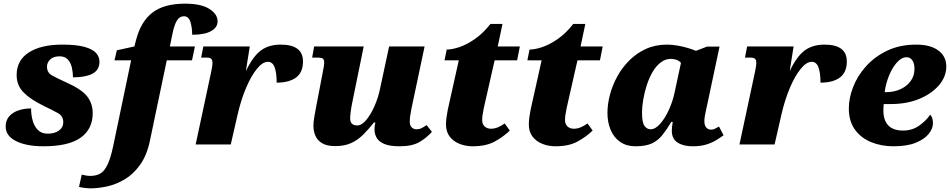

<svg xmlns="http://www.w3.org/2000/svg" viewBox="-20 -790 5195 1050"><path d="M218 10Q124 10 67.5 -18.5Q11 -47 11 -98Q11 -132 30.5 -154Q50 -176 81.5 -186.5Q113 -197 150 -197Q150 -161 159 -129.5Q168 -98 188 -78.5Q208 -59 241 -59Q279 -59 302.5 -76Q326 -93 326 -121Q326 -155 297.5 -171Q269 -187 219 -211Q147 -246 109 -284.5Q71 -323 71 -380Q71 -460 137.5 -503Q204 -546 321 -546Q398 -546 442.5 -533.5Q487 -521 505.5 -500Q524 -479 524 -453Q524 -407 485.5 -387Q447 -367 379 -367Q379 -394 373 -420.5Q367 -447 351 -464.5Q335 -482 306 -482Q272 -482 254.5 -465Q237 -448 237 -425Q237 -393 264.5 -377.5Q292 -362 343 -339Q426 -302 456.5 -263Q487 -224 487 -171Q487 -84 421 -37Q355 10 218 10Z M476 240Q461 240 441.5 237.5Q422 235 412 232L427 165Q435 167 448.5 169.5Q462 172 473 172Q506 172 528.5 159Q551 146 568 110.5Q585 75 599 9L697 -460H606L619 -515L715 -536L724 -571Q750 -672 813.5 -721Q877 -770 992 -770Q1079 -770 1124.5 -741.5Q1170 -713 1170 -673Q1170 -640 1134.5 -620Q1099 -600 1031 -600Q1031 -638 1021.5 -669.5Q1012 -701 986 -701Q961 -701 946.5 -676Q932 -651 922 -600L909 -536H1046L1030 -460H892L800 -21Q783 60 746 111.5Q709 163 661.5 191Q614 219 565.5 229.5Q517 240 476 240Z M1134 -393Q1137 -408 1139.5 -421Q1142 -434 1142 -449Q1142 -460 1136 -467.5Q1130 -475 1109 -475H1080L1092 -536H1346L1325 -404H1326Q1365 -484 1408 -515Q1451 -546 1515 -546Q1637 -546 1637 -454Q1637 -394 1599 -366Q1561 -338 1493 -338Q1493 -391 1482 -421.5Q1471 -452 1445 -452Q1416 -452 1384.5 -413Q1353 -374 1325.5 -309Q1298 -244 1280 -166L1242 0H1050Z M2166 10Q2111 10 2081 -3Q2051 -16 2039.5 -37Q2028 -58 2028 -83Q2028 -103 2033 -120H2025Q1995 -82 1965 -52.5Q1935 -23 1899 -7Q1863 9 1813 9Q1768 9 1742 -6.5Q1716 -22 1705 -47.5Q1694 -73 1694 -102Q1694 -127 1700 -157Q1706 -187 1710 -212L1744 -389Q1749 -414 1751 -427Q1753 -440 1753 -448Q1753 -462 1747 -468.5Q1741 -475 1712 -475H1687L1698 -536H1969L1908 -237Q1902 -209 1898.5 -184Q1895 -159 1895 -142Q1895 -104 1934 -104Q1958 -104 1983 -134Q2008 -164 2028 -209.5Q2048 -255 2058 -303L2108 -536H2302L2231 -200Q2227 -177 2224 -161Q2221 -145 2221 -123Q2221 -104 2231.5 -93.5Q2242 -83 2258 -83Q2273 -83 2285 -89Q2297 -95 2313 -106L2342 -69Q2316 -39 2276 -14.5Q2236 10 2166 10Z M2565 10Q2526 10 2492.5 -3.5Q2459 -17 2439 -43.5Q2419 -70 2419 -109Q2419 -127 2422 -149.5Q2425 -172 2429 -191L2489 -460H2411L2423 -519Q2452 -519 2492.5 -532.5Q2533 -546 2577.5 -577Q2622 -608 2662 -659H2728L2702 -536H2823L2808 -460H2685L2626 -200Q2621 -176 2619 -161Q2617 -146 2617 -132Q2617 -111 2630.5 -98.5Q2644 -86 2665 -86Q2685 -86 2704.5 -94.5Q2724 -103 2740 -115L2768 -76Q2733 -42 2685.5 -16Q2638 10 2565 10Z M3018 10Q2979 10 2945.5 -3.5Q2912 -17 2892 -43.5Q2872 -70 2872 -109Q2872 -127 2875 -149.5Q2878 -172 2882 -191L2942 -460H2864L2876 -519Q2905 -519 2945.5 -532.5Q2986 -546 3030.5 -577Q3075 -608 3115 -659H3181L3155 -536H3276L3261 -460H3138L3079 -200Q3074 -176 3072 -161Q3070 -146 3070 -132Q3070 -111 3083.5 -98.5Q3097 -86 3118 -86Q3138 -86 3157.5 -94.5Q3177 -103 3193 -115L3221 -76Q3186 -42 3138.5 -16Q3091 10 3018 10Z M3455 10Q3406 10 3371.5 -14Q3337 -38 3319.5 -79.5Q3302 -121 3302 -173Q3302 -220 3315.5 -271.5Q3329 -323 3355.5 -371.5Q3382 -420 3421.5 -459.5Q3461 -499 3512.5 -522.5Q3564 -546 3628 -546Q3656 -546 3686.5 -540.5Q3717 -535 3743.5 -527Q3770 -519 3786 -512L3846 -535H3915L3850 -229Q3848 -218 3843.5 -199Q3839 -180 3835.5 -160.5Q3832 -141 3832 -128Q3832 -104 3842.5 -92.5Q3853 -81 3868 -81Q3881 -81 3890 -86Q3899 -91 3912 -98L3937 -50Q3919 -37 3896 -23Q3873 -9 3842 0.5Q3811 10 3767 10Q3717 10 3685.5 -10.5Q3654 -31 3654 -75Q3654 -82 3655 -94.5Q3656 -107 3659 -123H3651Q3626 -81 3602 -51Q3578 -21 3544.5 -5.5Q3511 10 3455 10ZM3538 -83Q3564 -83 3590.5 -113Q3617 -143 3638.5 -190.5Q3660 -238 3670 -288L3704 -446Q3695 -457 3680.5 -462.5Q3666 -468 3649 -468Q3618 -468 3592.5 -448Q3567 -428 3548 -395Q3529 -362 3516.5 -322.5Q3504 -283 3497.5 -244Q3491 -205 3491 -174Q3491 -120 3504.5 -101.5Q3518 -83 3538 -83Z M4108 -393Q4111 -408 4113.5 -421Q4116 -434 4116 -449Q4116 -460 4110 -467.5Q4104 -475 4083 -475H4054L4066 -536H4320L4299 -404H4300Q4339 -484 4382 -515Q4425 -546 4489 -546Q4611 -546 4611 -454Q4611 -394 4573 -366Q4535 -338 4467 -338Q4467 -391 4456 -421.5Q4445 -452 4419 -452Q4390 -452 4358.5 -413Q4327 -374 4299.5 -309Q4272 -244 4254 -166L4216 0H4024Z M4866 10Q4800 10 4744.5 -12.5Q4689 -35 4655.5 -81Q4622 -127 4622 -197Q4622 -253 4645.5 -314Q4669 -375 4716 -427.5Q4763 -480 4832 -513Q4901 -546 4991 -546Q5068 -546 5111.5 -514Q5155 -482 5155 -426Q5155 -371 5115.5 -324.5Q5076 -278 5008 -249.5Q4940 -221 4852 -221H4813Q4812 -212 4811.5 -202.5Q4811 -193 4811 -186Q4811 -133 4837.5 -104.5Q4864 -76 4919 -76Q4969 -76 5007.5 -103.5Q5046 -131 5067 -163Q5082 -148 5082 -115Q5082 -87 5059 -58Q5036 -29 4988.5 -9.5Q4941 10 4866 10ZM4826 -286Q4869 -286 4904 -302Q4939 -318 4960 -346.5Q4981 -375 4981 -414Q4981 -443 4969.5 -460Q4958 -477 4938 -477Q4910 -477 4884.5 -448Q4859 -419 4841.5 -375.5Q4824 -332 4818 -286Z"/></svg>

Font: Noto Serif Black
Style: Italic
Weight: 900
Italic angle: -12°
Designer: Monotype Design Team
Foundry: Monotype Imaging Inc.
Version: Version 2.013